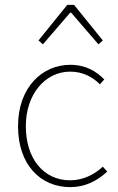

<svg xmlns="http://www.w3.org/2000/svg" viewBox="-20 -756 486 788"><path d="M268 12C330 12 380 -14 420 -52L402 -72C369 -41 322 -16 268 -16C158 -16 86 -106 86 -238C86 -370 166 -462 268 -462C320 -462 360 -440 390 -410L408 -430C376 -462 334 -490 268 -490C154 -490 54 -398 54 -238C54 -80 146 12 268 12ZM156 -574 268 -704H272L384 -574L402 -590L284 -736H256L138 -590Z"/></svg>

Font: Source Sans Pro ExtraLight
Style: Regular
Weight: 200
Designer: Paul D. Hunt
Foundry: Adobe Systems Incorporated
Version: Version 3.006;hotconv 1.0.111;makeotfexe 2.5.65597